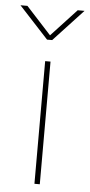

<svg xmlns="http://www.w3.org/2000/svg" viewBox="-111 -772 376 804"><g transform="rotate(5 76.5 -370.0)"><path d="M65.4 0H87.9V-515.6H65.4ZM-28.8 -739.7H-57.6V-739.3L65.4 -606H86.9L210.9 -739.3V-739.7H182.6L76.2 -625Z"/></g></svg>

Font: Raveo Display Display Thin
Style: Regular
Weight: 100
Designer: Jakub Foglar, Rasmus Andersson (Inter)
Foundry: Jakubfoglar.com
Version: Version 1.100;Glyphs 3.2.3 (3260)